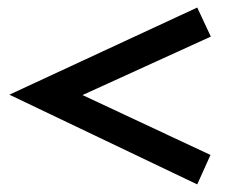

<svg xmlns="http://www.w3.org/2000/svg" viewBox="-20 -563 626 510"><path d="M503.9 -543 540 -465.8 199.2 -310.5 539.1 -151.4 503.9 -73.2 4.9 -311.5Z"/></svg>

Font: Thabit-Bold
Style: Bold
Weight: 700
Designer: Regenerated by Nadim Shaikli
Foundry: MAK Alagha
Version: 0.01